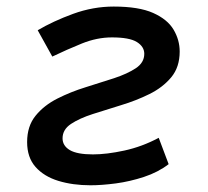

<svg xmlns="http://www.w3.org/2000/svg" viewBox="-20 -547 626 577"><path d="M252 9.8Q198.7 9.8 155.5 -3.4Q112.3 -16.6 86.9 -45.2Q61.5 -73.7 61.5 -120.1Q61.5 -168 86.9 -199.2Q112.3 -230.5 152.3 -250.7Q192.4 -271 237.5 -284.9Q282.7 -298.8 322.8 -312Q362.8 -325.2 388.2 -342Q413.6 -358.9 413.6 -385.3Q413.6 -406.7 391.4 -420.7Q369.1 -434.6 316.4 -434.6Q271.5 -434.6 226.1 -416.3Q180.7 -397.9 137.2 -377L93.3 -456.1Q139.6 -483.4 199.7 -505.4Q259.8 -527.3 321.8 -527.3Q397 -527.3 440.2 -508.1Q483.4 -488.8 501.7 -457.8Q520 -426.8 520 -392.1Q520 -345.2 494.6 -314.7Q469.2 -284.2 429.2 -264.4Q389.2 -244.6 344 -231Q298.8 -217.3 258.8 -204.3Q218.8 -191.4 193.4 -174.6Q168 -157.7 168 -131.3Q168 -108.9 189.9 -95.9Q211.9 -83 259.3 -83Q300.3 -83 353.5 -94.5Q406.7 -106 457 -132.8L486.8 -53.7Q455.1 -29.3 412.8 -15.4Q370.6 -1.5 328.1 4.2Q285.6 9.8 252 9.8Z"/></svg>

Font: Cascadia Code NF
Style: Italic
Weight: 400
Italic angle: -10°
Monospace: yes
Designer: Aaron Bell
Foundry: Saja Typeworks
Version: Version 2404.023; ttfautohint (v1.8.4)